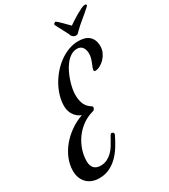

<svg xmlns="http://www.w3.org/2000/svg" viewBox="-309 -1082 1156 1313"><g transform="rotate(-30 268.5 -426.0)"><path d="M76.2 112.8Q47.4 112.8 22.9 103.8Q-1.5 94.7 -19 77.4Q-36.6 60.1 -46.4 35.4Q-56.2 10.7 -56.2 -21Q-56.2 -69.3 -36.9 -116Q-17.6 -162.6 15.6 -202.4Q48.8 -242.2 93 -272.9Q137.2 -303.7 187 -320.8Q171.4 -327.1 157.7 -337.9Q144 -348.6 134 -363Q124 -377.4 118.4 -395.5Q112.8 -413.6 112.8 -435.1Q112.8 -474.6 124.8 -515.1Q136.7 -555.7 157.7 -593Q178.7 -630.4 207.5 -663.1Q236.3 -695.8 270.3 -720Q304.2 -744.1 341.8 -758.1Q379.4 -772 418 -772Q439.5 -772 460.2 -767.3Q481 -762.7 497.1 -750.7Q513.2 -738.8 523.2 -718Q533.2 -697.3 533.2 -665Q533.2 -640.1 522.5 -617.2Q511.7 -594.2 494.9 -576.4Q478 -558.6 457.5 -547.9Q437 -537.1 418 -537.1Q415 -537.1 412.1 -539.8Q409.2 -542.5 409.2 -546.9Q409.2 -555.2 414.1 -567.1Q418.9 -579.1 425 -594Q431.2 -608.9 436 -626Q440.9 -643.1 440.9 -661.1Q440.9 -692.9 426.5 -711.9Q412.1 -731 384.8 -731Q357.9 -731 335 -716.3Q312 -701.7 293.5 -678Q274.9 -654.3 260.7 -625Q246.6 -595.7 237.1 -566.2Q227.5 -536.6 222.7 -509.8Q217.8 -482.9 217.8 -464.8Q217.8 -435.5 222.7 -415.3Q227.5 -395 234.9 -381.6Q242.2 -368.2 250.5 -359.9Q258.8 -351.6 266.1 -346.4Q273.4 -341.3 278.3 -338.1Q283.2 -335 283.2 -331.1Q283.2 -321.3 277.1 -313.5Q271 -305.7 259.8 -304.2Q214.8 -291.5 177.7 -264.2Q140.6 -236.8 114 -199.7Q87.4 -162.6 72.8 -118.9Q58.1 -75.2 58.1 -30.8Q58.1 -10.3 63.7 3.9Q69.3 18.1 78.6 26.6Q87.9 35.2 100.3 39.1Q112.8 43 127 43Q156.7 43 179.7 31.2Q202.6 19.5 220 2.2Q237.3 -15.1 250 -35.4Q262.7 -55.7 272 -73Q281.2 -90.3 288.1 -102.1Q294.9 -113.8 300.8 -113.8Q305.7 -113.8 311.8 -110.6Q317.9 -107.4 317.9 -100.1Q317.9 -98.6 317.4 -96.4Q316.9 -94.2 315.9 -91.8Q297.4 -52.2 274.4 -15.4Q251.5 21.5 222.7 50Q193.8 78.6 157.7 95.7Q121.6 112.8 76.2 112.8ZM335 -947.3Q334 -948.2 334 -950.2Q334 -956.1 340.3 -960.4Q346.7 -964.8 351.1 -964.8Q354.5 -963.4 364.7 -954.6Q373 -946.8 389.6 -930.7Q406.2 -914.6 434.1 -885.3Q448.2 -895 469.2 -908.7Q490.2 -922.4 511.7 -934.8Q533.2 -947.3 552 -956.1Q570.8 -964.8 581.1 -964.8Q586.9 -964.8 590.1 -962.4Q593.3 -960 593.3 -956.1Q593.3 -950.7 586.9 -946.3Q566.9 -927.7 550 -913.6Q533.2 -899.4 517.3 -886.5Q501.5 -873.5 485.8 -859.9Q470.2 -846.2 453.1 -829.1Q446.3 -822.3 441.2 -817.1Q436 -812 424.3 -812Q419.9 -812 414.1 -814.2Q408.2 -816.4 402.8 -820.6Q397.5 -824.7 393.6 -830.3Q389.6 -835.9 389.2 -843.3Q377.9 -864.7 369.4 -881.1Q360.8 -897.5 354.2 -909.9Q347.7 -922.4 342.8 -931.4Q337.9 -940.4 335 -947.3Z"/></g></svg>

Font: Mervale Script
Style: Regular
Weight: 400
Designer: Astigmatic (AOETI)
Foundry: Astigmatic (AOETI)
Version: Version 1.000